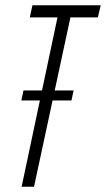

<svg xmlns="http://www.w3.org/2000/svg" viewBox="-20 -708 402 728"><path d="M61 -327 69 -365H259L251 -327ZM62 0 198 -642H93L103 -688H362L351 -642H247L109 0Z"/></svg>

Font: Saira UltraCondensed Light
Style: Italic
Weight: 300
Width: 1
Italic angle: -12°
Designer: Hector Gatti with collaboration of the Omnibus-Type team
Foundry: Omnibus-Type
Version: Version 1.101